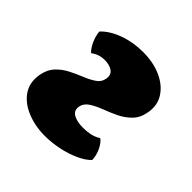

<svg xmlns="http://www.w3.org/2000/svg" viewBox="-131 -583 709 709"><g transform="rotate(45 223.0 -229.0)"><path d="M194 9Q143 9 100.5 -8.5Q58 -26 36 -58Q14 -90 21 -135Q27 -169 46 -189.5Q65 -210 90.5 -223Q116 -236 141 -246Q166 -256 184 -268.5Q202 -281 205 -301Q209 -324 193.5 -335Q178 -346 152 -346Q123 -346 99 -328Q86 -340 76 -362Q66 -384 64 -406Q90 -434 135 -450.5Q180 -467 232 -467Q286 -467 327 -448.5Q368 -430 389 -397.5Q410 -365 402 -322Q396 -288 375.5 -267.5Q355 -247 328.5 -234.5Q302 -222 275.5 -212Q249 -202 230 -189.5Q211 -177 207 -157Q203 -134 221.5 -123Q240 -112 273 -112Q293 -112 311 -116Q329 -120 345 -130Q359 -120 369.5 -98Q380 -76 381 -52Q364 -34 333 -20Q302 -6 265.5 1.5Q229 9 194 9Z"/></g></svg>

Font: Vollkorn Black
Style: Italic
Weight: 900
Italic angle: -11°
Designer: Friedrich Althausen
Foundry: Friedrich Althausen
Version: Version 5.000; ttfautohint (v1.8.3)